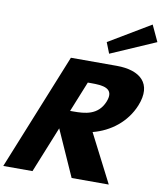

<svg xmlns="http://www.w3.org/2000/svg" viewBox="-116 -1245 1142 1339"><g transform="rotate(10 454.5 -576.0)"><path d="M560.5 -976 591 -899 908.5 -1037 854.9 -1152ZM333.4 -825 0 0H206.8L338.6 -326L484 0H747L572.3 -341C696.4 -373 804.7 -456 854.8 -580C920.2 -742 826.2 -825 657.9 -825ZM392.3 -459 479.6 -675H503.8C581.9 -675 673.3 -670 631.7 -567C590.1 -464 494.6 -459 416.5 -459Z"/></g></svg>

Font: Hussar
Style: BdWideOblFour
Weight: 700
Foundry: Cannot Into Space Fonts
Version: Version 2.00